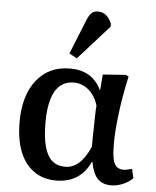

<svg xmlns="http://www.w3.org/2000/svg" viewBox="-56 -853 744 914"><g transform="rotate(5 316.0 -395.5)"><path d="M245 14Q184 14 139.5 -17.5Q95 -49 72 -107.5Q49 -166 49 -249Q49 -376 107.5 -449.5Q166 -523 267 -523Q320 -523 357 -501Q394 -479 416 -434H418L424 -508L534 -516L547 -509Q537 -463 529 -418.5Q521 -374 516 -333Q511 -292 508 -255Q505 -218 505 -187Q505 -142 510 -115Q515 -88 528 -76.5Q541 -65 561 -65Q568 -65 578 -67Q588 -69 602 -73L612 -29Q592 -9 564 2.5Q536 14 509 14Q467 14 444 -10.5Q421 -35 411 -89H408Q393 -55 369.5 -32Q346 -9 315 2.5Q284 14 245 14ZM283 -55Q320 -55 349.5 -81.5Q379 -108 402 -161Q402 -180 402.5 -205Q403 -230 403.5 -257.5Q404 -285 404.5 -311Q405 -337 407 -357Q394 -403 362.5 -430.5Q331 -458 290 -458Q251 -458 224.5 -435Q198 -412 185 -367.5Q172 -323 172 -257Q172 -188 184 -143Q196 -98 220.5 -76.5Q245 -55 283 -55ZM294 -574 257 -594 323 -758Q334 -785 345.5 -795Q357 -805 376 -805Q397 -805 413 -792.5Q429 -780 441 -753V-738Z"/></g></svg>

Font: Literata 18pt Medium
Style: Regular
Weight: 500
Designer: Latin by Veronika Burian and Jose Scaglione. Greek by Irene Vlachou. Cyrillic by Vera Evstafieva.
Foundry: TypeTogether
Version: Version 3.103;gftools[0.9.29]